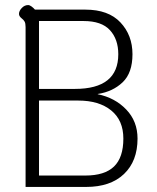

<svg xmlns="http://www.w3.org/2000/svg" viewBox="-20 -738 618 758"><path d="M81 -631Q81 -646 77 -653Q73 -660 65 -666Q55 -674 55 -683Q55 -695 66 -706.5Q77 -718 91 -718Q97 -718 104.5 -712.5Q112 -707 118 -700H317Q408 -700 455.5 -649.5Q503 -599 503 -524Q503 -450 464 -413Q425 -376 366 -367V-366Q434 -352 478.5 -305.5Q523 -259 523 -191Q523 -102 469.5 -51Q416 0 320 0H81ZM276 -387Q447 -387 447 -524Q447 -583 414 -619Q381 -655 310 -655H134V-387ZM317 -45Q393 -45 430 -80.5Q467 -116 467 -191Q467 -263 419 -302Q371 -341 289 -341H134V-45Z"/></svg>

Font: Niramit ExtraLight
Style: Regular
Weight: 200
Designer: Katatrad Aksorn Co.,Ltd.
Foundry: Cadson Demak Co.,Ltd.
Version: Version 1.000; ttfautohint (v1.6)